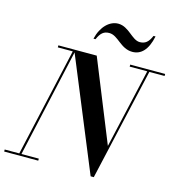

<svg xmlns="http://www.w3.org/2000/svg" viewBox="-174 -1104 1148 1235"><g transform="rotate(15 399.5 -487.0)"><path d="M420.5 -911.5C480 -911.5 514.5 -832.5 593.5 -832.5C650 -832.5 693 -872 713 -967H699.5C681 -922.5 659 -905.5 623.5 -905.5C571 -905.5 532.5 -984.5 461 -984.5C404.5 -984.5 351 -935 331 -850H344.5C364 -895 385 -911.5 420.5 -911.5ZM-36 -13.5V0H191V-13.5H75.5L236.5 -733L542.5 10H563.5L733.5 -736.5H835V-750H602.5V-736.5H719.5L599 -207.5L379.5 -750H124V-736.5H223.5L61 -13.5Z"/></g></svg>

Font: Bodoni* 16pt Medium
Style: Italic
Weight: 500
Italic angle: -13°
Version: Version 2.3